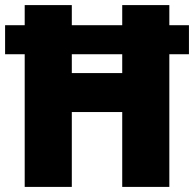

<svg xmlns="http://www.w3.org/2000/svg" viewBox="-22 -734 762 754"><path d="M75 0H260V-294H458V0H643V-521H720V-635H643V-714H458V-635H260V-714H75V-635H-2V-521H75ZM260 -447V-521H458V-447Z"/></svg>

Font: Noto Sans Sinhala SemiCondensed Black
Style: Regular
Weight: 900
Width: 4
Designer: Jelle Bosma - Monotype Design Team
Foundry: Monotype Imaging Inc.
Version: Version 2.006